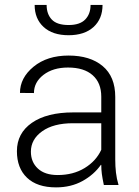

<svg xmlns="http://www.w3.org/2000/svg" viewBox="-20 -769 578 798"><path d="M411.6 0Q405.8 -27.3 403.3 -45.9Q400.9 -64.5 400.9 -83.5L399.4 -84Q370.6 -43 322.8 -16.6Q274.9 9.8 212.9 9.8Q134.3 9.8 92.3 -30.3Q50.3 -70.3 50.3 -140.6Q50.3 -215.3 112.5 -258.5Q174.8 -301.8 284.2 -301.8H400.9V-367.2Q400.9 -424.8 365 -456.5Q329.1 -488.3 262.7 -488.3Q200.2 -488.3 160.6 -457.8Q121.1 -427.2 121.1 -382.3L63 -382.8Q63 -445.3 119.4 -491.7Q175.8 -538.1 265.1 -538.1Q354.5 -538.1 406.7 -494.4Q459 -450.7 459 -366.2V-106.4Q459 -78.1 461.9 -52.2Q464.8 -26.4 472.7 0ZM219.7 -41.5Q284.2 -41.5 331.8 -70.6Q379.4 -99.6 400.9 -146.5V-256.8H283.2Q202.1 -256.8 155.3 -223.4Q108.4 -189.9 108.4 -138.7Q108.4 -95.2 137.5 -68.4Q166.5 -41.5 219.7 -41.5ZM406.2 -748.5Q406.2 -690.9 368.7 -656.7Q331.1 -622.6 265.1 -622.6Q198.7 -622.6 161.4 -656.7Q124 -690.9 124 -748.5H173.8Q173.8 -710.4 195.3 -687.7Q216.8 -665 265.1 -665Q312 -665 334.2 -688Q356.4 -710.9 356.4 -748.5Z"/></svg>

Font: Roboto Web
Style: Light
Weight: 300
Designer: Google
Version: Version 1.200310; 2013